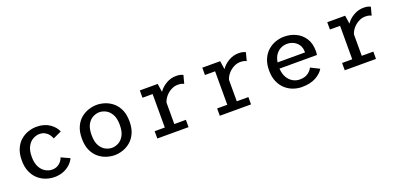

<svg xmlns="http://www.w3.org/2000/svg" viewBox="3 -1189 3895 1877"><g transform="rotate(-20 1950.0 -250.5)"><path d="M351.5 11Q308.5 11 265 -3.8Q221.5 -18.5 185.2 -50.2Q149 -82 127 -131.8Q105 -181.5 105 -251Q105 -321.5 127 -371.2Q149 -421 185.2 -452Q221.5 -483 265 -497.5Q308.5 -512 351.5 -512Q432 -512 486.2 -474.5Q540.5 -437 560 -387.5L472 -347Q466 -367 451 -387.5Q436 -408 411.8 -421.8Q387.5 -435.5 354 -435.5Q320 -435.5 286.2 -416.8Q252.5 -398 230.5 -357.5Q208.5 -317 208.5 -251Q208.5 -186 230.5 -145Q252.5 -104 286.2 -84.8Q320 -65.5 354 -65.5Q388 -65.5 412.2 -78.8Q436.5 -92 451.2 -111.8Q466 -131.5 471.5 -150.5L560 -109.5Q547 -79.5 518.5 -51.8Q490 -24 447.8 -6.5Q405.5 11 351.5 11Z M977.5 11Q936.5 11 893 -3Q849.5 -17 812.5 -47.8Q775.5 -78.5 752.8 -128.5Q730 -178.5 730 -251Q730 -323 752.8 -373Q775.5 -423 812.5 -453.5Q849.5 -484 893 -498Q936.5 -512 977.5 -512Q1019 -512 1062.2 -498Q1105.5 -484 1142.5 -453.5Q1179.5 -423 1202.5 -373Q1225.5 -323 1225.5 -251Q1225.5 -178.5 1202.5 -128.5Q1179.5 -78.5 1142.5 -47.8Q1105.5 -17 1062.2 -3Q1019 11 977.5 11ZM977.5 -65.5Q1010.5 -65.5 1044.2 -82.8Q1078 -100 1101.2 -140.5Q1124.5 -181 1124.5 -251Q1124.5 -320 1101.2 -360.5Q1078 -401 1044.2 -418.2Q1010.5 -435.5 977.5 -435.5Q945 -435.5 911 -418.2Q877 -401 854 -360.5Q831 -320 831 -251Q831 -181 854 -140.5Q877 -100 911 -82.8Q945 -65.5 977.5 -65.5Z M1423.5 0V-76H1529V-424H1423.5V-500H1609.5L1622.5 -413Q1652.5 -456.5 1700.8 -484.2Q1749 -512 1802.5 -512Q1836 -512 1853 -506.2Q1870 -500.5 1876 -497L1853.5 -412Q1848.5 -415.5 1832.5 -420.5Q1816.5 -425.5 1790 -425.5Q1754 -425.5 1720 -407.2Q1686 -389 1661.5 -359.8Q1637 -330.5 1628 -298.5V-76H1748.5V0Z M2073.5 0V-76H2179V-424H2073.5V-500H2259.5L2272.5 -413Q2302.5 -456.5 2350.8 -484.2Q2399 -512 2452.5 -512Q2486 -512 2503 -506.2Q2520 -500.5 2526 -497L2503.5 -412Q2498.5 -415.5 2482.5 -420.5Q2466.5 -425.5 2440 -425.5Q2404 -425.5 2370 -407.2Q2336 -389 2311.5 -359.8Q2287 -330.5 2278 -298.5V-76H2398.5V0Z M2926 11Q2880.5 11 2836.5 -4.5Q2792.5 -20 2756.5 -52.2Q2720.5 -84.5 2699 -133.8Q2677.5 -183 2677.5 -251Q2677.5 -318.5 2699 -367.8Q2720.5 -417 2756.8 -449Q2793 -481 2837.5 -496.5Q2882 -512 2928 -512Q2992 -512 3047.8 -485.8Q3103.5 -459.5 3138 -406.8Q3172.5 -354 3172.5 -274.5Q3172.5 -265 3171.8 -253.2Q3171 -241.5 3169 -233.5H2779.5Q2783 -178 2805 -140.5Q2827 -103 2860.2 -84.2Q2893.5 -65.5 2931.5 -65.5Q2987 -65.5 3020 -90.8Q3053 -116 3062.5 -141.5L3153.5 -96Q3130.5 -54 3072.8 -21.5Q3015 11 2926 11ZM2929.5 -436Q2898 -436 2867.2 -422Q2836.5 -408 2813.5 -377.2Q2790.5 -346.5 2782.5 -297H3068V-305Q3068 -345.5 3049 -375Q3030 -404.5 2998.2 -420.2Q2966.5 -436 2929.5 -436Z M3373.5 0V-76H3479V-424H3373.5V-500H3559.5L3572.5 -413Q3602.5 -456.5 3650.8 -484.2Q3699 -512 3752.5 -512Q3786 -512 3803 -506.2Q3820 -500.5 3826 -497L3803.5 -412Q3798.5 -415.5 3782.5 -420.5Q3766.5 -425.5 3740 -425.5Q3704 -425.5 3670 -407.2Q3636 -389 3611.5 -359.8Q3587 -330.5 3578 -298.5V-76H3698.5V0Z"/></g></svg>

Font: Trispace
Style: Regular
Weight: 400
Designer: Tyler Finck
Foundry: Etcetera Type Company
Version: Version 1.210; ttfautohint (v1.8.3)